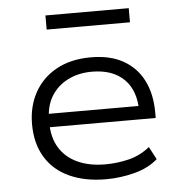

<svg xmlns="http://www.w3.org/2000/svg" viewBox="-51 -742 759 799"><g transform="rotate(-5 328.5 -342.5)"><path d="M360 8Q273 8 208 -21.5Q143 -51 108 -108.5Q73 -166 73 -247Q73 -321 105 -379Q137 -437 197 -470Q257 -503 341 -503Q422 -503 477 -471.5Q532 -440 560 -383.5Q588 -327 588 -250V-228H124V-284H546L522 -261Q522 -349 474 -396Q426 -443 340 -443Q284 -443 240 -421Q196 -399 170.5 -358Q145 -317 145 -258V-248Q145 -185 171.5 -142Q198 -99 247 -76.5Q296 -54 363 -54Q413 -54 461.5 -66Q510 -78 549 -110L577 -57Q539 -23 480 -7.5Q421 8 360 8ZM168 -634V-693H516V-634Z"/></g></svg>

Font: Nunito Sans 7pt SemiExpanded Light
Style: Regular
Weight: 300
Width: 6
Designer: Vernon Adams
Foundry: Vernon Adams
Version: Version 3.101;gftools[0.9.27]